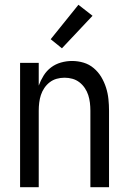

<svg xmlns="http://www.w3.org/2000/svg" viewBox="-20 -783 540 803"><path d="M64 0V-520H142V-425Q150 -447 162.5 -467Q175 -487 193.5 -501Q212 -515 235 -521.5Q258 -528 281 -528Q306 -528 329.5 -521Q353 -514 372 -498Q391 -482 403.5 -461Q416 -440 423.5 -416.5Q431 -393 433.5 -368.5Q436 -344 436 -320V0H358V-320Q358 -337 356 -353.5Q354 -370 349 -385.5Q344 -401 334.5 -415Q325 -429 312 -439Q299 -449 283 -453.5Q267 -458 250 -458Q233 -458 217 -453.5Q201 -449 188 -439Q175 -429 165.5 -415Q156 -401 151 -385.5Q146 -370 144 -353.5Q142 -337 142 -320V0ZM239 -581 192 -619 308 -763 367 -717Z"/></svg>

Font: HulyMono
Style: Regular
Weight: 400
Monospace: yes
Designer: Belleve Invis
Foundry: Belleve Invis
Version: Version 33.2.5; ttfautohint (v1.8.4)